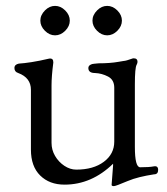

<svg xmlns="http://www.w3.org/2000/svg" viewBox="-20 -613 567 652"><path d="M310 -578Q325 -593 344 -593Q363 -593 378.5 -577.5Q394 -562 394 -543Q394 -524 378.5 -508.5Q363 -493 344 -493Q325 -493 309.5 -508.5Q294 -524 294 -543Q294 -562 310 -578ZM133 -578Q148 -593 167 -593Q186 -593 201.5 -577.5Q217 -562 217 -543Q217 -524 201.5 -508.5Q186 -493 167 -493Q148 -493 132.5 -508.5Q117 -524 117 -543Q117 -562 133 -578ZM364 -51V-57Q291 14 199 14Q148 14 116.5 -17Q85 -48 85 -105V-308Q85 -349 42 -365Q29 -369 29 -382Q29 -394 44 -397Q61 -398 87 -402Q113 -406 147 -414Q161 -416 161 -402V-400Q155 -354 155 -323V-128Q155 -104 167 -83.5Q179 -63 198.5 -50Q218 -37 239 -37Q297 -37 332.5 -63.5Q368 -90 368 -132V-315Q368 -342 347 -353Q326 -364 303 -365Q280 -365 280 -382Q280 -390 289 -394Q293 -396 299.5 -396.5Q306 -397 315 -398Q354 -398 382 -403Q396 -405 400 -406Q407 -406 432 -415H434Q447 -415 447 -403Q447 -399 444 -393Q438 -383 438 -326V-114Q438 -45 456 -45Q487 -45 502 -48Q517 -51 517 -36Q517 -21 503 -21Q477 -17 454.5 -11.5Q432 -6 413 2Q373 19 367 19Q359 19 359 15Z"/></svg>

Font: Benne
Style: Regular
Weight: 400
Designer: John-Daniel Harrington
Version: Version 1.001